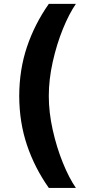

<svg xmlns="http://www.w3.org/2000/svg" viewBox="-20 -842 430 977"><path d="M228.4 -822.3H366.2Q331.3 -771.8 299.8 -694.1Q268.3 -616.5 248.3 -527Q228.3 -437.5 228.3 -353.5Q228.3 -270.1 248.3 -180.8Q268.3 -91.5 299.8 -13.9Q331.3 63.8 366.2 114.3H228.4Q156.2 11.9 117.2 -104Q78.2 -220 77.8 -353.5Q78.2 -487.5 117.2 -603.4Q156.2 -719.3 228.4 -822.3Z"/></svg>

Font: WEMIX Pretendard Variable
Style: Regular
Weight: 400
Designer: Base glyphs from Inter by Rasmus Andersson; Hangeul glyphs from Noto Sans CJK(Source Han Sans) by Jang Soo-young and Kan
Foundry: Kil Hyung-jin
Version: Version 1.000;Glyphs 3.2 (3208)